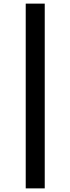

<svg xmlns="http://www.w3.org/2000/svg" viewBox="-20 -830 389 1060"><path d="M122 210V-810H227V210Z"/></svg>

Font: M PLUS 1 Thin Medium
Style: Regular
Weight: 500
Version: Version 1.001